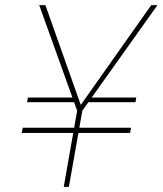

<svg xmlns="http://www.w3.org/2000/svg" viewBox="-20 -724 630 744"><path d="M310 -328H505L508 -346H321ZM64 -209H484L488 -229H68ZM279 -295 227 0H247L299 -295L590 -704H566L287 -309H296L156 -704H132ZM85 -328H279L274 -346H88Z"/></svg>

Font: Poppins Devanagari Thin
Style: Italic
Weight: 100
Italic angle: -10°
Designer: Ninad Kale (Devanagari), Jonny Pinhorn (Latin)
Foundry: Indian Type Foundry
Version: 4.005